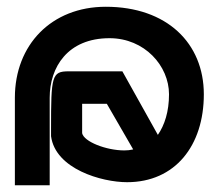

<svg xmlns="http://www.w3.org/2000/svg" viewBox="-20 -528 643 568"><path d="M24 20H127V-239C127 -329 180 -415 304 -415C408 -415 480 -333 480 -249C480 -198 467 -158 447 -129L342 -317H183C133 -317 131 -303 131 -147V-125C144 -28 281 11 356 11C498 11 583 -97 583 -249C583 -400 474 -508 293 -508C132 -508 24 -395 24 -239ZM223 -134V-221H296L374 -86C366 -84 357 -83 348 -83C294 -83 228 -109 223 -134Z"/></svg>

Font: Charger Sport
Style: Bd
Weight: 700
Designer: Jasper
Foundry: Cannot Into Space Fonts
Version: Version 1.1